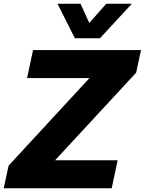

<svg xmlns="http://www.w3.org/2000/svg" viewBox="-23 -1008 775 1028"><path d="M378 -803 285 -988H408L455 -885L546 -988H683L512 -803ZM-3 0 23 -121 456 -590H122L154 -740H732L706 -619L272 -150H607L575 0Z"/></svg>

Font: Be Vietnam Pro ExtraBold
Style: Italic
Weight: 800
Italic angle: -12°
Designer: Lam Bao, Tony Le, Vietanh Nguyen
Foundry: Yellow Type Foundry
Version: Version 1.002; ttfautohint (v1.8.3)